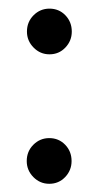

<svg xmlns="http://www.w3.org/2000/svg" viewBox="-20 -430 234 456"><path d="M97 6.5Q75 6.5 59.2 -9.5Q43.5 -25.5 43.5 -47.5Q43.5 -70.5 59.2 -86.2Q75 -102 97 -102Q119.5 -102 134.8 -86.2Q150 -70.5 150 -47.5Q150 -25.5 134.8 -9.5Q119.5 6.5 97 6.5ZM97.5 -301Q75.5 -301 59.8 -317Q44 -333 44 -355Q44 -378 59.8 -393.8Q75.5 -409.5 97.5 -409.5Q120 -409.5 135.2 -393.8Q150.5 -378 150.5 -355Q150.5 -333 135.2 -317Q120 -301 97.5 -301Z"/></svg>

Font: Fraunces 72pt S100 Light
Style: Regular
Weight: 300
Version: Version 1.000; ttfautohint (v1.8.3)